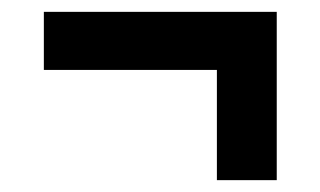

<svg xmlns="http://www.w3.org/2000/svg" viewBox="-20 -422 540 324"><path d="M346 -118V-304H54V-402H447V-118Z"/></svg>

Font: Noto Sans Mono ExtraCondensed
Style: Bold
Weight: 700
Width: 2
Designer: Monotype Design Team
Foundry: Monotype Imaging Inc.
Version: Version 2.014